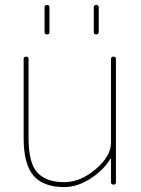

<svg xmlns="http://www.w3.org/2000/svg" viewBox="-20 -750 572 780"><path d="M241 10Q156 10 116 -36.5Q76 -83 76 -190V-510Q76 -520 86 -520Q96 -520 96 -510V-190Q96 -86 132.5 -48Q169 -10 241 -10Q307 -10 369 -63Q431 -116 431 -170V-510Q431 -520 441 -520Q451 -520 451 -510V-10Q451 0 441 0Q431 0 431 -10V-104Q431 -105 430 -105Q428 -105 428 -104Q399 -57 346 -23.5Q293 10 241 10ZM361 -620V-720Q361 -730 371 -730Q381 -730 381 -720V-620Q381 -610 371 -610Q361 -610 361 -620ZM161 -620V-720Q161 -730 171 -730Q181 -730 181 -720V-620Q181 -610 171 -610Q161 -610 161 -620Z"/></svg>

Font: Rounded Mplus 1c Thin
Style: Regular
Weight: 250
Version: Version 1.059.20150529